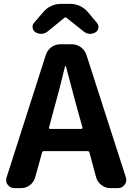

<svg xmlns="http://www.w3.org/2000/svg" viewBox="-20 -968 681 988"><path d="M313.5 -877.9 224.6 -805.7Q210.9 -794.9 194.3 -793.9Q192.4 -793.9 190.4 -793.9Q175.8 -793.9 163.1 -801.8Q150.4 -809.6 147.9 -824.7Q145.5 -839.8 155.3 -850.6L201.2 -904.3Q238.3 -948.2 295.9 -948.2H338.9Q396.5 -948.2 433.6 -904.3L478.5 -850.6Q488.3 -838.9 486.3 -824.2Q484.4 -809.6 471.7 -801.8Q459 -793.9 444.3 -793.9Q442.4 -793.9 440.4 -793.9Q423.8 -794.9 411.1 -805.7L320.3 -877.9Q319.3 -878.9 317.4 -878.9Q315.4 -878.9 313.5 -877.9ZM232.4 -312.5Q231.4 -309.6 232.9 -307.1Q234.4 -304.7 237.3 -304.7H398.4Q401.4 -304.7 403.3 -307.1Q405.3 -309.6 404.3 -312.5L383.8 -385.7Q371.1 -429.7 348.6 -516.1Q326.2 -602.5 319.3 -626Q319.3 -627.9 317.4 -627.9Q315.4 -627.9 314.5 -626Q286.1 -506.8 252 -385.7ZM547.9 0Q522.5 0 502 -15.6Q481.4 -31.2 474.6 -55.7L440.4 -182.6Q438.5 -190.4 430.7 -190.4H205.1Q198.2 -190.4 196.3 -182.6L161.1 -55.7Q154.3 -31.2 134.3 -15.6Q114.3 0 88.9 0H53.7Q32.2 0 19.5 -17.6Q11.7 -28.3 11.7 -41Q11.7 -47.9 13.7 -54.7L215.8 -685.5Q223.6 -710 244.1 -725.1Q264.6 -740.2 291 -740.2H349.6Q375 -740.2 396 -725.1Q417 -710 424.8 -685.5L627.9 -54.7Q629.9 -47.9 629.9 -41Q629.9 -28.3 621.1 -17.6Q608.4 0 587.9 0Z"/></svg>

Font: Gen Jyuu Gothic Bold
Style: Bold
Weight: 700
Designer: [Source Han Sans]
Ryoko NISHIZUKA  (kana & ideographs); Paul D. Hunt (Latin, Greek & Cyrillic); Wenlong ZHANG  (bopomofo
Version: Version 1.002.20150607